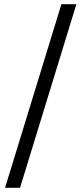

<svg xmlns="http://www.w3.org/2000/svg" viewBox="-20 -730 386 910"><path d="M4 160 271 -710H342L75 160Z"/></svg>

Font: Source Serif 4 18pt Medium
Style: Regular
Weight: 500
Designer: Frank Grießhammer
Foundry: Adobe Systems Incorporated
Version: Version 4.004;hotconv 1.0.116;makeotfexe 2.5.65601